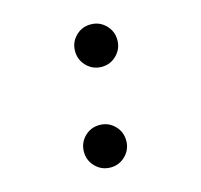

<svg xmlns="http://www.w3.org/2000/svg" viewBox="-84 -618 754 719"><g transform="rotate(-15 293.0 -258.5)"><path d="M260.3 9.8Q226.1 9.8 202.1 -14.4Q178.2 -38.6 178.2 -72.3Q178.2 -106.9 202.1 -130.9Q226.1 -154.8 260.3 -154.8Q294.4 -154.8 318.4 -130.9Q342.3 -106.9 342.3 -72.3Q342.3 -38.6 318.4 -14.4Q294.4 9.8 260.3 9.8ZM325.7 -362.8Q291.5 -362.8 267.6 -387Q243.7 -411.1 243.7 -445.3Q243.7 -479.5 267.6 -503.4Q291.5 -527.3 325.7 -527.3Q359.9 -527.3 383.8 -503.4Q407.7 -479.5 407.7 -445.3Q407.7 -411.1 383.8 -387Q359.9 -362.8 325.7 -362.8Z"/></g></svg>

Font: CaskaydiaCove NFP SemiBold
Style: Italic
Weight: 600
Italic angle: -10°
Designer: Aaron Bell
Foundry: Saja Typeworks
Version: Version 2111.001; VTT 6.35;Nerd Fonts 3.1.1